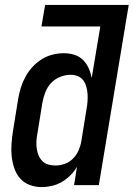

<svg xmlns="http://www.w3.org/2000/svg" viewBox="-20 -755 545 783"><path d="M150 8Q124 8 100.5 -1Q77 -10 61.5 -28Q46 -46 38 -70Q30 -94 27.5 -118.5Q25 -143 27 -169.5Q29 -196 33 -221L54 -351Q58 -375 65 -397.5Q72 -420 83.5 -441.5Q95 -463 112 -481.5Q129 -500 149.5 -513Q170 -526 193.5 -532Q217 -538 240 -538Q263 -538 283.5 -531.5Q304 -525 318.5 -510.5Q333 -496 341.5 -477Q350 -458 354 -437L389 -647H149L164 -735H505L383 0H282L294 -75Q283 -56 267 -40Q251 -24 232 -13Q213 -2 192 3Q171 8 150 8ZM206 -80Q225 -80 244.5 -87Q264 -94 278.5 -109Q293 -124 301 -143Q309 -162 312 -181L333 -311Q336 -327 337 -342.5Q338 -358 337 -372.5Q336 -387 332 -401.5Q328 -416 319.5 -427.5Q311 -439 297 -444.5Q283 -450 268 -450Q247 -450 225.5 -441.5Q204 -433 188.5 -416.5Q173 -400 165 -379Q157 -358 153 -337L132 -207Q129 -192 128.5 -177Q128 -162 130 -148Q132 -134 137.5 -121Q143 -108 153 -98Q163 -88 177 -84Q191 -80 206 -80Z"/></svg>

Font: Iosevka Curly Semibold Oblique
Style: Regular
Weight: 600
Italic angle: -9°
Monospace: yes
Designer: Belleve Invis
Foundry: Belleve Invis
Version: Version 11.1.0; ttfautohint (v1.8.3)